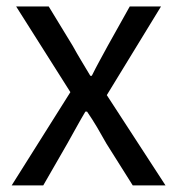

<svg xmlns="http://www.w3.org/2000/svg" viewBox="-20 -563 538 583"><path d="M15.4 0 193.7 -283.2 29 -543.4H127.9L200.6 -424.1Q213.4 -400.9 226.9 -378.5Q240.4 -356.2 254.3 -332.8H258.7Q270.3 -356.2 282.5 -378.5Q294.6 -400.9 307.3 -424.1L374 -543.4H468.9L304.3 -274.2L482.6 0H383.1L303 -127.2Q289.4 -151.8 274.8 -176.5Q260.1 -201.2 244.3 -224.2H239.3Q225.6 -201.2 212.1 -176.7Q198.5 -152.2 184.5 -127.2L111.3 0Z"/></svg>

Font: Noto Sans TC
Style: Regular
Weight: 100
Designer: Ryoko NISHIZUKA 西塚涼子 (kana, bopomofo & ideographs); Paul D. Hunt (Latin, Greek & Cyrillic); Sandoll Communications 산돌커뮤니
Foundry: Adobe
Version: Version 2.004;hotconv 1.0.118;makeotfexe 2.5.65603